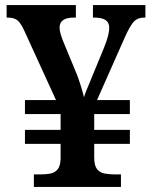

<svg xmlns="http://www.w3.org/2000/svg" viewBox="-20 -734 599 754"><path d="M113 0V-49H136Q158 -49 176 -52Q194 -55 205.5 -68Q217 -81 218 -110V-169H78V-224H218V-286H78V-341H200L76 -612Q63 -641 50 -653Q37 -665 9 -665H6V-714H278V-665H271Q214 -665 214 -626Q214 -614 218.5 -599Q223 -584 230 -567L271 -468Q285 -437 295 -404.5Q305 -372 310 -352Q312 -360 317 -373Q322 -386 328.5 -401Q335 -416 340 -429L387 -543Q400 -575 404.5 -593.5Q409 -612 409 -625Q409 -645 395 -655Q381 -665 348 -665H345V-714H551V-665H546Q521 -665 506 -649.5Q491 -634 470 -587L361 -341H490V-286H350V-224H490V-169H350V-115Q350 -84 361 -70Q372 -56 391 -52.5Q410 -49 432 -49H455V0Z"/></svg>

Font: Noto Nastaliq Urdu SemiBold
Style: Regular
Weight: 600
Version: Version 3.007